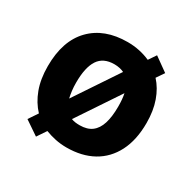

<svg xmlns="http://www.w3.org/2000/svg" viewBox="-138 -712 895 891"><g transform="rotate(30 309.5 -267.0)"><path d="M574 -274Q574 -183 541.5 -119.5Q509 -56 449.5 -23Q390 10 308 10Q277 10 248.5 4Q220 -2 194 -12L161 37L86 -14L119 -63Q84 -100 64.5 -152.5Q45 -205 45 -274Q45 -410 116 -483Q187 -556 311 -556Q344 -556 374.5 -549.5Q405 -543 432 -531L459 -571L533 -518L505 -477Q538 -441 556 -390Q574 -339 574 -274ZM197 -274Q197 -250 199.5 -230Q202 -210 206 -193L361 -425Q351 -430 337.5 -433Q324 -436 309 -436Q250 -436 223.5 -395.5Q197 -355 197 -274ZM422 -274Q422 -294 420.5 -311Q419 -328 416 -343L265 -117Q275 -113 286 -111.5Q297 -110 310 -110Q350 -110 374.5 -128.5Q399 -147 410.5 -183.5Q422 -220 422 -274Z"/></g></svg>

Font: Noto Sans Sinhala
Style: Regular
Weight: 400
Designer: Jelle Bosma - Monotype Design Team
Foundry: Monotype Imaging Inc.
Version: Version 2.006